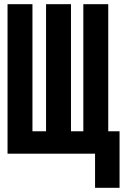

<svg xmlns="http://www.w3.org/2000/svg" viewBox="-20 -734 603 917"><path d="M16 0V-714H135V-107H200V-714H319V-107H378V-714H497V-107H551V163H434V0Z"/></svg>

Font: Noto Sans Mono SemiCondensed
Style: Bold
Weight: 700
Width: 4
Designer: Monotype Design Team
Foundry: Monotype Imaging Inc.
Version: Version 2.014